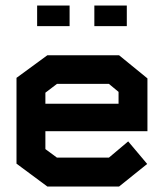

<svg xmlns="http://www.w3.org/2000/svg" viewBox="-20 -678 596 698"><path d="M145 -201V-136L187 -105H376L446 -164L515 -82L413 0H152L40 -83V-395L152 -477H413L516 -393V-201ZM411 -344 376 -373H187L145 -341V-301H411ZM115 -658H233V-583H115ZM323 -583V-658H441V-583Z"/></svg>

Font: Turret Road ExtraBold
Style: Regular
Weight: 800
Designer: Noponies
Foundry: Noponies
Version: Version 1.001; ttfautohint (v1.8)